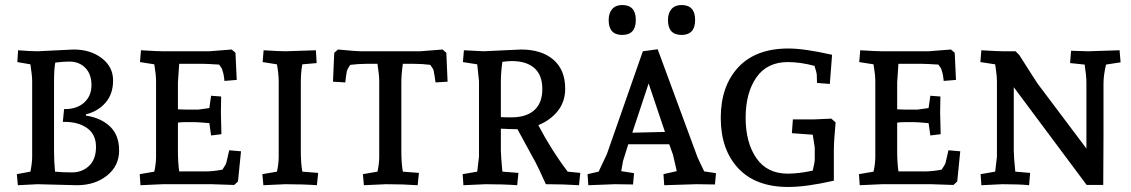

<svg xmlns="http://www.w3.org/2000/svg" viewBox="-20 -733 4501 764"><path d="M129 -529 273 -536Q340 -536 385 -501.5Q430 -467 430 -413Q430 -359 400 -324.5Q370 -290 322 -278V-273Q382 -264 418 -229.5Q454 -195 454 -134Q454 -73 406 -34.5Q358 4 286 4L129 0L51 4L47 -40L101 -50Q108 -85 108 -110V-410Q108 -432 101 -477L49 -486L52 -533Q103 -529 129 -529ZM195 -405V-133Q195 -90 199 -50Q226 -47 266.5 -47Q307 -47 334.5 -73Q362 -99 362 -148.5Q362 -198 327 -223Q292 -248 238 -248H230L235 -299H240Q286 -299 315 -325Q344 -351 344 -394.5Q344 -438 319.5 -463Q295 -488 256 -488Q234 -488 200 -484Q195 -461 195 -405Z M693 -479 688 -405V-298Q700 -297 717 -297H770L813 -303L820 -352L860 -349Q859 -301 859 -286L861 -199L820 -194L813 -243Q770 -247 754 -247H719Q699 -247 688 -245V-133Q688 -88 693 -51H800Q828 -51 865 -58Q879 -78 881 -87Q891 -129 892 -135L939 -131L927 -11L912 3Q839 0 823 0H627L539 4L536 -40L594 -50Q601 -82 601 -110V-410Q601 -435 594 -477L537 -486L541 -533Q607 -529 627 -529H813L902 -536L917 -523L922 -415L873 -411Q871 -437 865 -453Q865 -459 852 -476Q804 -479 790 -479Z M1177 -405V-133Q1177 -83 1183 -50L1246 -45L1241 4Q1186 0 1115 0L1028 4L1024 -40L1082 -50Q1089 -82 1089 -110V-410Q1089 -438 1082 -477L1025 -486L1029 -533Q1093 -529 1116 -529L1237 -533L1240 -482L1183 -477Q1177 -444 1177 -405Z M1630 -479H1583Q1577 -437 1577 -405V-133Q1577 -83 1583 -50L1647 -45L1642 4Q1586 0 1516 0L1428 4L1424 -40L1482 -50Q1489 -82 1489 -110V-410Q1489 -434 1482 -479H1437Q1408 -479 1374 -475Q1362 -459 1359.5 -446Q1357 -433 1354 -405L1305 -408L1310 -523L1325 -536Q1398 -529 1414 -529H1652L1741 -536L1756 -523L1761 -408L1713 -405Q1713 -407 1710 -426.5Q1707 -446 1705.5 -452.5Q1704 -459 1692 -475Q1660 -479 1630 -479Z M1904 -529 2053 -536Q2135 -536 2182 -495.5Q2229 -455 2229 -380Q2229 -329 2200 -292Q2171 -255 2122 -235Q2175 -134 2239 -50L2289 -45L2284 4Q2223 0 2152 0Q2121 -69 2111 -87L2039 -219H2031Q2013 -219 1973 -221V-133Q1973 -116 1979 -50L2043 -45L2038 4Q1983 0 1912 0L1824 4L1821 -40L1879 -50L1886 -110V-410L1879 -477L1822 -486L1826 -533Q1874 -530 1904 -529ZM2016 -490Q2003 -490 1979 -487Q1973 -445 1973 -405V-267Q1989 -266 2015 -266Q2074 -266 2106 -294.5Q2138 -323 2138 -378.5Q2138 -434 2106.5 -462Q2075 -490 2016 -490Z M2829 -44 2825 1Q2776 0 2750 0L2623 4L2620 -40L2673 -52L2658 -117L2643 -159H2480L2459 -92L2452 -52L2503 -44L2499 1Q2455 0 2427 0L2321 4L2318 -40L2362 -50L2395 -120L2538 -529L2597 -537L2756 -106L2782 -51ZM2561 -401 2496 -205 2626 -208ZM2692 -713Q2746 -713 2746 -653.5Q2746 -594 2692 -594Q2638 -594 2638 -653Q2638 -681 2652 -697Q2666 -713 2692 -713ZM2456 -713Q2510 -713 2510 -653.5Q2510 -594 2456 -594Q2402 -594 2402 -653Q2402 -681 2416 -697Q2430 -713 2456 -713Z M3117 -540Q3181 -540 3291 -515L3282 -399L3231 -403L3230 -437Q3230 -442 3221 -471Q3164 -486 3115 -486Q3032 -486 2989.5 -424.5Q2947 -363 2947 -264.5Q2947 -166 2989.5 -104Q3032 -42 3115 -42Q3157 -42 3214 -54Q3222 -88 3222 -96V-147L3214 -197L3131 -203L3135 -258H3222L3288 -261L3305 -246Q3298 -171 3298 -133V-14Q3188 11 3117 11Q2987 11 2917.5 -63.5Q2848 -138 2848 -264Q2848 -390 2917.5 -465Q2987 -540 3117 -540Z M3555 -479 3550 -405V-298Q3562 -297 3579 -297H3632L3675 -303L3682 -352L3722 -349Q3721 -301 3721 -286L3723 -199L3682 -194L3675 -243Q3632 -247 3616 -247H3581Q3561 -247 3550 -245V-133Q3550 -88 3555 -51H3662Q3690 -51 3727 -58Q3741 -78 3743 -87Q3753 -129 3754 -135L3801 -131L3789 -11L3774 3Q3701 0 3685 0H3489L3401 4L3398 -40L3456 -50Q3463 -82 3463 -110V-410Q3463 -435 3456 -477L3399 -486L3403 -533Q3469 -529 3489 -529H3675L3764 -536L3779 -523L3784 -415L3735 -411Q3733 -437 3727 -453Q3727 -459 3714 -476Q3666 -479 3652 -479Z M3940 -50 3947 -110V-410Q3947 -428 3943.5 -451.5Q3940 -475 3940 -477L3881 -486L3885 -533Q3949 -529 3972 -529H4021L4036 -514Q4098 -416 4109 -400L4303 -142V-405Q4303 -431 4296 -476L4238 -482L4242 -531L4311 -529L4435 -533L4439 -485L4381 -476Q4371 -433 4371 -400V-193L4370 3H4304L4014 -386V-133Q4014 -110 4020 -50L4079 -45L4075 4Q4038 0 3968 0L3885 4L3882 -40Z"/></svg>

Font: Andada SC
Style: Regular
Weight: 400
Designer: Carolina Giovagnoli
Foundry: Carolina Giovagnoli
Version: Version 1.003